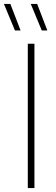

<svg xmlns="http://www.w3.org/2000/svg" viewBox="-54 -964 285 984"><path d="M88.5 0V-740H122.5V0ZM22.5 -808 -34 -944H-1L51.5 -808ZM160 -808 103.5 -944H136.5L188.5 -808Z"/></svg>

Font: Encode Sans Semi Condensed Thin
Style: Regular
Weight: 250
Width: 4
Designer: Multiple Designers
Foundry: Impallari Type
Version: Version 2.000